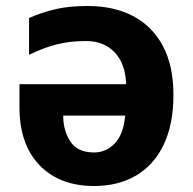

<svg xmlns="http://www.w3.org/2000/svg" viewBox="-20 -610 643 641"><path d="M294 11Q179 11 112 -58.5Q45 -128 45 -252V-329H401Q399 -397 363 -435Q327 -473 267 -473Q212 -473 168 -461.5Q124 -450 77 -427V-550Q118 -568 163.5 -579Q209 -590 273 -590Q360 -590 424 -556.5Q488 -523 523.5 -457Q559 -391 559 -293Q559 -195 526.5 -127Q494 -59 434.5 -24Q375 11 294 11ZM294 -101Q334 -101 363 -131Q392 -161 398 -224H191Q191 -174 215 -137.5Q239 -101 294 -101Z"/></svg>

Font: Menbere
Style: Regular
Weight: 400
Designer: Aleme Tadesse
Foundry: Sorkin Type Co
Version: Version 1.000